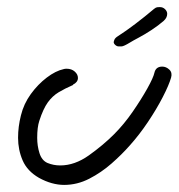

<svg xmlns="http://www.w3.org/2000/svg" viewBox="-20 -549 504 542"><path d="M161 -27Q144 -27 126 -32Q108 -37 90 -47Q57 -66 44 -96Q31 -126 31 -160Q31 -176 33 -191.5Q35 -207 39 -223Q47 -256 67 -283.5Q87 -311 112 -330Q137 -349 160 -354Q163 -355 168 -355Q182 -355 191 -347Q200 -339 200 -329Q200 -317 186 -310V-309Q163 -299 145.5 -288.5Q128 -278 115 -260Q102 -242 91 -208Q85 -190 85 -160Q85 -137 91.5 -116.5Q98 -96 114 -89Q131 -82 150 -82Q191 -82 231 -110.5Q271 -139 302 -170Q330 -198 354.5 -233.5Q379 -269 396 -299.5Q413 -330 416 -344Q420 -361 438 -361Q449 -361 458 -352.5Q467 -344 463 -330Q457 -309 439.5 -275Q422 -241 397.5 -204.5Q373 -168 346 -138Q324 -113 295 -87.5Q266 -62 232 -44.5Q198 -27 161 -27ZM315 -418Q310 -418 305.5 -422Q301 -426 301 -430Q301 -432 303 -437Q305 -442 313 -447Q335 -461 362 -481.5Q389 -502 415 -524Q420 -528 423.5 -528.5Q427 -529 431 -529Q440 -529 446 -523Q452 -517 452 -510Q452 -499 442 -490Q427 -477 408 -464.5Q389 -452 372 -443Q355 -434 347 -429Q329 -418 323 -418Q317 -418 315 -418Z"/></svg>

Font: Grape Nuts
Style: Regular
Weight: 400
Designer: Robert E. Leuschke
Foundry: Robert E. Leuschke
Version: Version 1.010; ttfautohint (v1.8.3)